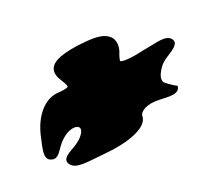

<svg xmlns="http://www.w3.org/2000/svg" viewBox="-121 -967 1148 1116"><g transform="rotate(15 453.5 -409.0)"><path d="M188 -97C213 -40 234 38 283 19C322 7 313 -34 315 -75C318 -161 360 -204 386 -204C397 -204 410 -198 410 -160C410 -142 404 -118 393 -91C377 -54 339 5 393 19C440 32 491 -24 577 -97C683 -186 770 -302 728 -362C713 -385 732 -438 804 -482C846 -509 908 -543 880 -585C864 -581 836 -582 808 -582C782 -582 764 -606 764 -669C764 -684 768 -702 775 -722C789 -762 827 -826 778 -839C734 -850 696 -793 634 -732C546 -634 521 -637 521 -637C517 -641 509 -658 501 -693C487 -730 460 -767 402 -756C360 -747 317 -713 255 -657C175 -581 125 -511 180 -463C191 -453 205 -446 220 -440C255 -427 265 -415 265 -414C265 -413 258 -396 223 -369C151 -315 144 -204 188 -97Z"/></g></svg>

Font: Venom Sans
Style: Bd
Weight: 700
Version: Version 1.001